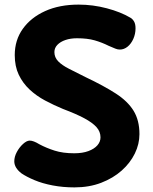

<svg xmlns="http://www.w3.org/2000/svg" viewBox="-20 -794 665 833"><path d="M546 -717Q555 -712 561.5 -701Q568 -690 568 -671Q568 -647 558.5 -625.5Q549 -604 533.5 -591.5Q518 -579 500 -579Q490 -579 480.5 -583Q471 -587 452 -595Q422 -610 390.5 -619Q359 -628 314 -628Q286 -628 264 -620.5Q242 -613 229 -599.5Q216 -586 216 -568Q216 -545 232.5 -528Q249 -511 279.5 -495.5Q310 -480 352 -459Q430 -422 482 -388.5Q534 -355 559.5 -313.5Q585 -272 585 -212Q585 -169 565 -128Q545 -87 508 -54Q471 -21 419 -1Q367 19 303 19Q253 19 208.5 10.5Q164 2 129.5 -12.5Q95 -27 73 -42Q42 -66 42 -94Q42 -114 53 -134.5Q64 -155 80 -169.5Q96 -184 109 -184Q117 -184 127.5 -180Q138 -176 151 -168Q181 -152 217 -140.5Q253 -129 302 -129Q338 -129 363.5 -138.5Q389 -148 402.5 -163.5Q416 -179 416 -198Q416 -223 398.5 -242.5Q381 -262 345.5 -281Q310 -300 254 -321Q213 -338 175.5 -358Q138 -378 108.5 -405.5Q79 -433 61.5 -469.5Q44 -506 44 -555Q44 -620 79 -669Q114 -718 176 -746Q238 -774 321 -774Q383 -774 443.5 -758Q504 -742 546 -717Z"/></svg>

Font: Playpen Sans Arabic
Style: Bold
Weight: 700
Version: Version 2.000